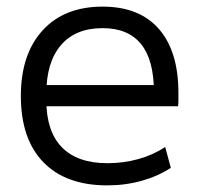

<svg xmlns="http://www.w3.org/2000/svg" viewBox="-20 -550 600 580"><path d="M304 10Q179 10 111 -60Q43 -130 43 -260Q43 -386 108.5 -458Q174 -530 290 -530Q401 -530 460 -462.5Q519 -395 519 -269Q519 -259 519 -248Q519 -237 518 -229H86V-293H460L445 -272Q445 -369 406 -417Q367 -465 290 -465Q208 -465 164 -413.5Q120 -362 120 -267V-247Q120 -153 167 -105Q214 -57 305 -57Q353 -57 398 -69.5Q443 -82 479 -106L496 -43Q458 -18 408.5 -4Q359 10 304 10Z"/></svg>

Font: M PLUS 2
Style: Regular
Weight: 400
Designer: Coji Morishita
Foundry: UNDERFOREST DESIGN
Version: Version 1.001